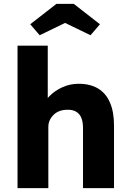

<svg xmlns="http://www.w3.org/2000/svg" viewBox="-20 -977 675 997"><path d="M71 -740H228V-423L196 -411Q207 -447 235.5 -476.5Q264 -506 304 -524Q344 -542 388 -542Q448 -542 489 -517.5Q530 -493 551 -444.5Q572 -396 572 -326V0H411V-313Q411 -345 402 -366Q393 -387 374.5 -397.5Q356 -408 329 -407Q308 -407 290 -400.5Q272 -394 259 -381.5Q246 -369 238.5 -353Q231 -337 231 -318V0H152Q124 0 104 0Q84 0 71 0ZM273 -957H363L499 -851L450 -794L318 -858L186 -794L137 -851Z"/></svg>

Font: Mach
Style: Bold
Weight: 700
Version: Version 1.002